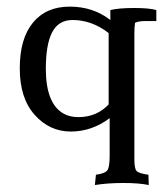

<svg xmlns="http://www.w3.org/2000/svg" viewBox="-20 -383 496 571"><path d="M308.2 -323.5V-353.1Q332.7 -359.2 378.6 -359.2Q424.5 -359.2 444.9 -353.1V-320.4H411.2Q392.9 -320.4 381.6 -315.3Q379.6 -301 379.6 -284.7V90.8Q379.6 118.4 386.2 125.5Q392.9 132.7 421.4 136.7L422.4 167.3Q393.9 161.2 346.9 161.2Q300 161.2 262.2 167.3L265.3 136.7Q293.9 132.7 300 122.4Q306.1 112.2 306.1 79.6V-31.6Q253.1 8.2 190.3 8.2Q127.6 8.2 83.2 -41.3Q38.8 -90.8 38.8 -179.6Q38.8 -268.4 78.1 -315.8Q117.3 -363.3 187.2 -363.3Q257.1 -363.3 308.2 -323.5ZM213.3 -34.7Q267.3 -34.7 303.1 -72.4V-284.7Q253.1 -323.5 195.9 -323.5Q154.1 -323.5 135.2 -287.2Q116.3 -251 116.3 -178.6Q116.3 -74.5 169.4 -44.9Q187.8 -34.7 213.3 -34.7Z"/></svg>

Font: Suravaram
Style: Regular
Weight: 400
Designer: Purushoth Kumar Guthula
Foundry: SiliconAndhra, USA.
Version: Version 1.0.4; ttfautohint (v1.2.42-39fb)